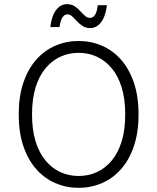

<svg xmlns="http://www.w3.org/2000/svg" viewBox="-20 -895 756 923"><path d="M70 -345Q70 -432 92.5 -498Q115 -564 154.5 -608.5Q194 -653 246.5 -675.5Q299 -698 358 -698Q417 -698 469.5 -675.5Q522 -653 561.5 -608.5Q601 -564 623.5 -498Q646 -432 646 -345Q646 -258 623.5 -192Q601 -126 561.5 -81.5Q522 -37 469.5 -14.5Q417 8 358 8Q299 8 246.5 -14.5Q194 -37 154.5 -81.5Q115 -126 92.5 -192Q70 -258 70 -345ZM134 -345Q134 -271 151 -215.5Q168 -160 199 -123Q230 -86 270.5 -67.5Q311 -49 358 -49Q405 -49 445.5 -67.5Q486 -86 517 -123Q548 -160 565 -215.5Q582 -271 582 -345Q582 -419 565 -474.5Q548 -530 517 -567Q486 -604 445.5 -622.5Q405 -641 358 -641Q311 -641 270.5 -622.5Q230 -604 199 -567Q168 -530 151 -474.5Q134 -419 134 -345ZM222 -765Q228 -818 249.5 -846.5Q271 -875 302 -875Q324 -875 339 -865Q354 -855 365.5 -842Q377 -829 388.5 -819Q400 -809 413 -809Q426 -809 436 -822.5Q446 -836 450 -870H494Q488 -818 466.5 -789Q445 -760 414 -760Q392 -760 377 -770Q362 -780 350 -793Q338 -806 327.5 -816Q317 -826 304 -826Q291 -826 281 -812.5Q271 -799 266 -765Z"/></svg>

Font: Radio Canada Light
Style: Regular
Weight: 300
Designer: Charles Daoud, Etienne Aubert Bonn, Alexandre Saumier Demers, Jacques Le Bailly
Foundry: Radio-Canada
Version: Version 2.104;gftools[0.9.28.dev5+ged2979d]